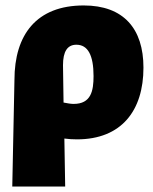

<svg xmlns="http://www.w3.org/2000/svg" viewBox="-20 -499 560 704"><path d="M287 -479C114 -479 33 -372 33 -206L25 185H219L216 9C231 11 247 12 262 12C426 12 506 -94 506 -251C506 -394 433 -479 287 -479ZM250 -118C240 -118 228 -120 213 -123L211 -260C211 -310 227 -335 260 -335C302 -335 323 -297 323 -220C323 -166 314 -118 250 -118Z"/></svg>

Font: Luna Sans Black
Style: Regular
Weight: 900
Designer: Juan Pablo del Peral
Foundry: Huerta Tipografica
Version: Version 2.001; ttfautohint (v1.5)